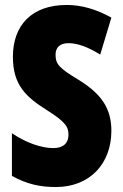

<svg xmlns="http://www.w3.org/2000/svg" viewBox="-20 -744 494 774"><path d="M429 -217C429 -312 383 -369 297 -422C216 -471 204 -486 204 -524C204 -550 219 -570 256 -570C292 -570 334 -555 384 -524L429 -673C368 -707 308 -724 249 -724C108 -724 32 -642 32 -515C32 -401 85 -353 169 -300C247 -251 256 -231 256 -200C256 -169 237 -147 195 -147C146 -147 84 -169 28 -207V-35C89 -1 143 10 205 10C342 10 429 -84 429 -217Z"/></svg>

Font: Noto Sans Hebrew ExtraCondensed Black
Style: Regular
Weight: 900
Width: 2
Designer: Monotype Design Team
Foundry: Monotype Imaging Inc.
Version: Version 2.004